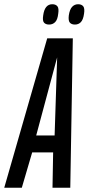

<svg xmlns="http://www.w3.org/2000/svg" viewBox="-52 -887 418 907"><path d="M-32 0 171 -706H292L280 0H196L199 -167H100L51 0ZM119 -247H206L218 -616ZM302 -771Q286 -771 278 -780Q270 -789 273 -814Q277 -842 288.5 -854.5Q300 -867 317 -867Q333 -867 341 -857.5Q349 -848 345 -822Q341 -794 330 -782.5Q319 -771 302 -771ZM180 -771Q164 -771 156 -780Q148 -789 152 -814Q159 -867 195 -867Q211 -867 219 -857.5Q227 -848 223 -822Q220 -794 208.5 -782.5Q197 -771 180 -771Z"/></svg>

Font: Georama Extra Condensed Medium
Style: Italic
Weight: 500
Width: 2
Italic angle: -9°
Designer: Jean-Baptiste Levee
Foundry: Production Type
Version: Version 1.000